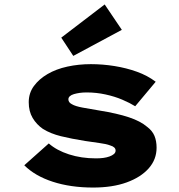

<svg xmlns="http://www.w3.org/2000/svg" viewBox="-20 -832 802 862"><path d="M398 10Q297 10 217 -16Q137 -42 89 -90L199 -188Q234 -157 289.5 -139Q345 -121 411 -121Q429 -121 444 -123Q459 -125 471.5 -129.5Q484 -134 491.5 -140.5Q499 -147 499 -156Q499 -172 475 -179Q457 -186 425.5 -190Q394 -194 363 -199Q300 -209 253.5 -220.5Q207 -232 173 -253Q144 -273 126.5 -302.5Q109 -332 109 -373Q109 -414 132 -445.5Q155 -477 193.5 -499.5Q232 -522 282.5 -533Q333 -544 388 -544Q441 -544 494 -535.5Q547 -527 594.5 -510Q642 -493 679 -465L587 -355Q563 -370 529 -384.5Q495 -399 453.5 -408Q412 -417 369 -417Q352 -417 338 -415Q324 -413 312 -409.5Q300 -406 293.5 -400Q287 -394 287 -386Q287 -379 291 -373.5Q295 -368 303 -364Q318 -355 350.5 -349Q383 -343 425 -336Q506 -323 558.5 -305.5Q611 -288 640 -263Q664 -245 673.5 -222Q683 -199 683 -169Q683 -116 647.5 -76Q612 -36 548.5 -13Q485 10 398 10ZM309 -581 255 -663 450 -812 527 -698Z"/></svg>

Font: Lexend Peta ExtraBold
Style: Regular
Weight: 800
Version: Version 1.007